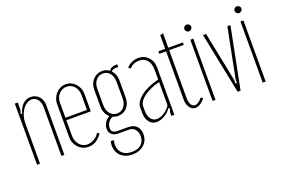

<svg xmlns="http://www.w3.org/2000/svg" viewBox="-101 -949 2157 1460"><g transform="rotate(-20 977.0 -219.0)"><path d="M76 -402Q88 -449 115 -475Q142 -501 179 -501Q219 -501 245 -473Q271 -445 271 -402V0H247V-394Q247 -433 228.5 -457Q210 -481 181 -481Q160 -481 140.5 -468.5Q121 -456 106 -434.5Q91 -413 82.5 -385.5Q74 -358 74 -328V0H50V-495H74V-435L65 -406Z M351 -381Q351 -406 360 -427.5Q369 -449 384 -465.5Q399 -482 419.5 -491.5Q440 -501 463 -501Q486 -501 506 -492Q526 -483 541 -466.5Q556 -450 564.5 -428.5Q573 -407 573 -381V-242H375V-112Q375 -92 382 -74.5Q389 -57 400.5 -43.5Q412 -30 427.5 -22Q443 -14 461 -14Q492 -14 519.5 -30Q547 -46 561 -72L578 -62Q533 6 466 6Q442 6 421 -3Q400 -12 384.5 -28.5Q369 -45 360 -67Q351 -89 351 -114ZM549 -262V-383Q549 -425 524.5 -453Q500 -481 463 -481Q426 -481 400.5 -453Q375 -425 375 -383V-262Z M760 175Q727 175 700.5 163.5Q674 152 657.5 131.5Q641 111 635.5 83Q630 55 638 23H662Q650 84 677 119.5Q704 155 763 155Q811 155 838 131Q865 107 865 65Q865 30 846.5 9Q828 -12 797 -12H713Q679 -12 659.5 -29Q640 -46 640 -75Q640 -101 655 -124.5Q670 -148 694 -160Q675 -175 664.5 -198.5Q654 -222 654 -248V-391Q654 -414 662 -434Q670 -454 684 -469Q698 -484 717 -492.5Q736 -501 758 -501Q792 -501 817 -481Q829 -510 884 -510V-486Q879 -487 875 -487.5Q871 -488 867 -488Q841 -488 827 -472Q858 -439 858 -391V-248Q858 -200 829.5 -169Q801 -138 757 -138Q734 -138 716 -147Q693 -139 678.5 -118.5Q664 -98 664 -73Q664 -32 714 -32H797Q841 -32 865.5 -8Q890 16 890 58Q890 110 853.5 142.5Q817 175 760 175ZM678 -256Q678 -212 700 -185Q722 -158 757 -158Q792 -158 813 -184.5Q834 -211 834 -256V-383Q834 -428 813 -454.5Q792 -481 757 -481Q722 -481 700 -454.5Q678 -428 678 -383Z M936 -141Q936 -164 950.5 -186.5Q965 -209 991 -229.5Q1017 -250 1054.5 -266.5Q1092 -283 1137 -294V-373Q1137 -423 1113.5 -451Q1090 -479 1049 -479Q1002 -479 969 -444L954 -457Q971 -477 997 -488.5Q1023 -500 1050 -500Q1098 -500 1129.5 -467Q1161 -434 1161 -383V0H1137V-30L1146 -58L1135 -62Q1116 -33 1082 -13.5Q1048 6 1017 6Q980 6 958 -23Q936 -52 936 -100ZM1027 -15Q1056 -15 1088 -36Q1120 -57 1137 -87V-274Q1098 -264 1065.5 -249.5Q1033 -235 1009.5 -217.5Q986 -200 973 -180.5Q960 -161 960 -141V-107Q960 -64 978 -39.5Q996 -15 1027 -15Z M1331 6Q1303 6 1285 -20Q1267 -46 1267 -85V-475H1212V-495H1267V-606L1292 -612V-495H1410V-475H1292V-86Q1292 -54 1303.5 -34.5Q1315 -15 1335 -15Q1363 -15 1394 -55L1410 -43Q1392 -20 1371 -7Q1350 6 1331 6Z M1455 -586Q1455 -597 1463.5 -605Q1472 -613 1482 -613Q1493 -613 1502 -605Q1511 -597 1511 -586Q1511 -575 1502 -566.5Q1493 -558 1482 -558Q1472 -558 1463.5 -566.5Q1455 -575 1455 -586ZM1494 -495V0H1470V-495Z M1697 0H1673L1573 -495H1598L1679 -94V-65H1691V-94L1770 -495H1795Z M1861 -586Q1861 -597 1869.5 -605Q1878 -613 1888 -613Q1899 -613 1908 -605Q1917 -597 1917 -586Q1917 -575 1908 -566.5Q1899 -558 1888 -558Q1878 -558 1869.5 -566.5Q1861 -575 1861 -586ZM1900 -495V0H1876V-495Z"/></g></svg>

Font: Moniqa Thin Paragraph
Style: Regular
Weight: 100
Designer: Rajesh Rajput
Foundry: Rajesh Rajput
Version: Version 1.000